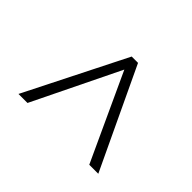

<svg xmlns="http://www.w3.org/2000/svg" viewBox="-111 -729 813 813"><g transform="rotate(-45 296.0 -322.0)"><path d="M70 -137V-83L521 -296V-334L70 -561V-507L460 -317Z"/></g></svg>

Font: Noto Sans Bengali Light
Style: Regular
Weight: 300
Designer: Jelle Bosma - Monotype Design Team
Foundry: Monotype Imaging Inc.
Version: Version 2.003